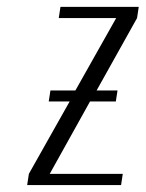

<svg xmlns="http://www.w3.org/2000/svg" viewBox="-20 -532 419 552"><path d="M58.1 0 63 -32.2 180.2 -240.2H120.1L125 -272H196.8L314 -480H148.9L153.8 -512.2H378.9L374 -480L257.8 -272H317.9L313 -240.2H238.8L123 -32.2H333L328.1 0Z"/></svg>

Font: Gawaa
Style: Italic
Weight: 400
Designer: T. Christopher White
Version: Version 1.0